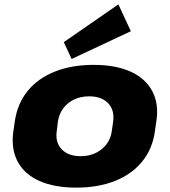

<svg xmlns="http://www.w3.org/2000/svg" viewBox="-20 -848 776 879"><path d="M329 11Q229 11 160.5 -19.5Q92 -50 61 -108Q30 -166 41 -246L48 -294Q60 -374 106.5 -431.5Q153 -489 230.5 -520Q308 -551 408 -551Q509 -551 577 -520.5Q645 -490 676.5 -432Q708 -374 696 -294L689 -246Q678 -166 630.5 -108Q583 -50 506 -19.5Q429 11 329 11ZM349 -133Q406 -133 445.5 -165Q485 -197 492 -249L498 -291Q505 -344 475 -375.5Q445 -407 388 -407Q350 -407 319.5 -392.5Q289 -378 269.5 -352Q250 -326 245 -291L240 -249Q232 -197 262 -165Q292 -133 349 -133ZM579 -705 308 -578 272 -655 522 -828Z"/></svg>

Font: Pathway Extreme 8pt Thin 12pt ExtraBold
Style: Italic
Weight: 800
Italic angle: -8°
Version: Version 1.001;gftools[0.9.26]